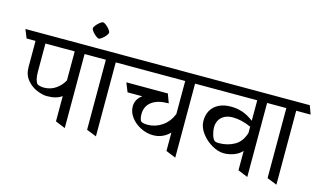

<svg xmlns="http://www.w3.org/2000/svg" viewBox="-119 -1069 2378 1413"><g transform="rotate(15 1070.0 -362.5)"><path d="M252.4 -143.1Q223.1 -143.1 179.7 -160.2Q136.2 -177.2 102.8 -216.3Q69.3 -255.4 69.3 -316.4V-514.2H1L-25.4 -579.6H519L544.4 -514.2H442.9V49.8L367.7 19V-173.8Q346.7 -158.2 318.6 -150.6Q290.5 -143.1 252.4 -143.1ZM144.5 -301.3Q144.5 -267.1 150.1 -244.4Q155.8 -221.7 165.5 -210.4Q170.4 -205.6 184.8 -201.7Q199.2 -197.8 215.3 -197.8Q268.1 -197.8 307.6 -225.8Q347.2 -253.9 367.7 -293.5V-514.2H144.5Z M514.2 -514.2 488.3 -579.6H766.1L790 -514.2H680.2V49.3L605 19.5V-514.2Z M452.6 -712.9Q452.6 -722.2 464.6 -737.1Q476.6 -752 491.5 -763.4Q506.3 -774.9 514.2 -774.9Q522.9 -774.9 538.1 -763.4Q553.2 -752 564.7 -737.1Q576.2 -722.2 576.2 -712.9Q576.2 -703.1 564 -688.2Q551.8 -673.3 536.6 -661.9Q521.5 -650.4 514.2 -650.4Q506.8 -650.4 491.7 -661.9Q476.6 -673.3 464.6 -688.2Q452.6 -703.1 452.6 -712.9Z M1284.7 -514.2V49.8L1209.5 19V-121.1Q1156.2 -67.4 1083.5 -67.4Q1035.6 -67.4 989.5 -90.1Q943.4 -112.8 914.1 -151.4Q884.8 -189.9 884.8 -233.9Q884.8 -261.2 897.2 -284.4Q909.7 -307.6 934.1 -323.7H821.3L793.5 -392.6H1109.9L1135.3 -323.7H1127.4Q1048.8 -322.8 1005.1 -289.1Q961.4 -255.4 961.4 -195.3Q961.4 -176.3 965.3 -161.4Q969.2 -146.5 975.1 -141.6Q981 -136.7 994.4 -134Q1007.8 -131.3 1024.4 -131.3Q1083 -131.3 1133.3 -165.3Q1183.6 -199.2 1209.5 -262.2V-514.2H768.6L740.2 -579.6H1366.7L1392.1 -514.2Z M1919.4 -514.2H1833.5V49.8L1758.3 19V-128.9Q1734.9 -101.6 1696.3 -87.6Q1657.7 -73.7 1621.1 -73.7Q1577.1 -73.7 1529.3 -101.3Q1481.4 -128.9 1449 -172.4Q1416.5 -215.8 1415 -260.7Q1413.6 -309.1 1433.8 -345Q1454.1 -380.9 1492.7 -400.1Q1531.2 -419.4 1583 -419.4Q1630.4 -419.4 1671.4 -406Q1712.4 -392.6 1758.3 -358.4V-514.2H1362.8L1336.4 -579.6H1895ZM1758.3 -265.6V-313Q1685.5 -346.2 1618.2 -346.2Q1580.6 -346.2 1554.4 -332Q1528.3 -317.9 1515.4 -293.9Q1502.4 -270 1502.4 -239.7Q1502.4 -212.9 1511.2 -184.3Q1520 -155.8 1532.2 -144.5Q1536.1 -140.6 1544.7 -138.7Q1553.2 -136.7 1568.8 -136.7Q1630.9 -136.7 1683.6 -165.5Q1736.3 -194.3 1758.3 -265.6Z M1889.2 -514.2 1863.3 -579.6H2141.1L2165 -514.2H2055.2V49.3L1980 19.5V-514.2Z"/></g></svg>

Font: Vesper Libre
Style: Regular
Weight: 400
Designer: Robert Keller & Kimya Gandhi
Foundry: Mota Italic
Version: Version 1.058